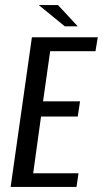

<svg xmlns="http://www.w3.org/2000/svg" viewBox="-20 -738 406 758"><path d="M22 0 106 -591H366L357 -536H178L150 -338H296L287 -278H142L111 -54H290L282 0ZM236 -634 133 -718H209L287 -634Z"/></svg>

Font: Alumni Sans Medium
Style: Italic
Weight: 500
Italic angle: -8°
Designer: Robert E. Leuschke
Foundry: Robert E. Leuschke
Version: Version 1.016